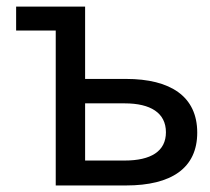

<svg xmlns="http://www.w3.org/2000/svg" viewBox="-20 -567 642 587"><path d="M150.4 0H365.2C504.4 0 583 -53.2 583 -161.6C583 -272 501.5 -325.7 365.2 -325.7H240.2V-546.9H29.3V-473.6H150.4ZM240.2 -76.2V-251H361.3C440.4 -251 487.3 -221.7 487.3 -162.6C487.3 -104.5 441.4 -76.2 361.3 -76.2Z"/></svg>

Font: Hack
Style: Regular
Weight: 400
Monospace: yes
Designer: Christopher Simpkins
Foundry: Christopher Simpkins
Version: Version 2.010